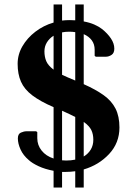

<svg xmlns="http://www.w3.org/2000/svg" viewBox="-20 -760 601 860"><path d="M220 80V5Q182 -2 153 -15.5Q124 -29 109 -43Q84 -64 72 -90.5Q60 -117 60 -140Q60 -160 73.5 -166Q87 -172 99 -172H142L147 -168V-141Q147 -110 166.5 -85.5Q186 -61 220 -50V-280Q160 -306 124.5 -333Q89 -360 74 -394Q59 -428 59 -474Q59 -516 80.5 -553Q102 -590 138.5 -618Q175 -646 220 -659V-740H258V-668Q275 -670 293 -670Q305 -670 317 -669V-740H355V-664Q382 -659 402.5 -650Q423 -641 437 -630Q462 -610 477 -587.5Q492 -565 492 -542Q492 -522 479.5 -514Q467 -506 455 -506H409L404 -510V-537Q404 -562 391 -579.5Q378 -597 355 -607V-383Q409 -359 444.5 -333.5Q480 -308 497.5 -273.5Q515 -239 515 -189Q515 -120 469 -70.5Q423 -21 355 -1V80H317V7Q296 10 275 10Q266 10 258 10V80ZM313 -401 317 -399V-616Q304 -618 290 -618Q273 -618 258 -615V-425Q281 -414 313 -401ZM179 -530Q179 -506 187 -486.5Q195 -467 220 -448V-600Q201 -588 190 -570Q179 -552 179 -530ZM276 -41Q298 -41 317 -45V-236Q294 -248 258 -264V-42Q267 -41 276 -41ZM398 -134Q398 -159 389 -177.5Q380 -196 355 -214V-59Q375 -71 386.5 -90Q398 -109 398 -134Z"/></svg>

Font: Spectral
Style: Bold
Weight: 700
Designer: Jean-Baptiste Levee
Foundry: Production Type
Version: Version 2.001